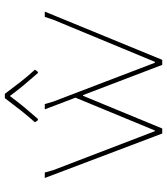

<svg xmlns="http://www.w3.org/2000/svg" viewBox="32 -730 698 803"><g transform="rotate(-90 381.5 -329.0)"><path d="M511.2 0 384.8 -331.1H381.8L245.1 0H224.1L38.1 -491.2H61L70.8 -456.1L233.9 -30.8H236.8L374 -362.8L325.2 -491.2H347.2L357.9 -455.1L520 -30.8H523.9L700.2 -456.1L711.9 -491.2H733.9L532.2 0ZM271 -532.2Q296.9 -561.5 319.8 -590.3Q352.1 -631.3 372.1 -658.2H390.1Q418.9 -619.6 441.9 -590.3Q460.9 -565.9 491.2 -532.2L481.9 -520H477.1Q444.3 -557.6 427.7 -577.6Q398.9 -612.8 380.9 -637.2Q358.4 -606.9 334.5 -577.6Q317.9 -557.6 285.2 -520H279.8Z"/></g></svg>

Font: Datalegreya
Style: Dot
Weight: 700
Designer: Figs Lab
Foundry: Figs Lab
Version: Version 1.002;PS 001.002;hotconv 1.0.70;makeotf.lib2.5.58329